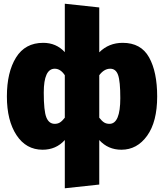

<svg xmlns="http://www.w3.org/2000/svg" viewBox="-20 -784 881 1031"><path d="M328 227V-32Q281 20 209 20Q120 20 68.5 -58.5Q17 -137 17 -266Q17 -396 66 -475Q115 -554 212 -554Q282 -554 328 -504V-764L513 -744V-503Q564 -554 639 -554Q737 -554 780.5 -476Q824 -398 824 -266Q824 -130 770 -55Q716 20 632 20Q560 20 513 -32V207ZM274 -119Q290 -119 302 -126.5Q314 -134 328 -152V-380Q305 -415 274 -415Q215 -415 215 -287Q215 -188 229 -153.5Q243 -119 274 -119ZM568 -119Q626 -119 626 -257Q626 -348 614 -381.5Q602 -415 572 -415Q539 -415 513 -380V-152Q527 -134 539 -126.5Q551 -119 568 -119Z"/></svg>

Font: Trujillo Black
Style: Regular
Weight: 900
Designer: Fira Sans original fonts by bBox Type GmbH, Carrois Corporate GbR, & Edenspiekermann AG / Changes by Cristiano Sobral
Foundry: Fira Sans original fonts by bBox Type GmbH, Carrois Corporate GbR, & Edenspiekermann AG / Changes by Cristiano Sobral
Version: Version 4.301;July 28, 2020;FontCreator 13.0.0.2655 64-bit